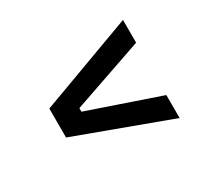

<svg xmlns="http://www.w3.org/2000/svg" viewBox="-96 -723 812 746"><g transform="rotate(-30 310.0 -350.0)"><path d="M520 -130V-233L202 -342V-358L520 -468V-570L100 -415V-285Z"/></g></svg>

Font: Meta Space Medium
Style: Regular
Weight: 500
Designer: Meta Pool / Florian Karsten
Foundry: Meta Pool / Florian Karsten
Version: Version 2.000;Glyphs 3.1.1 (3137)